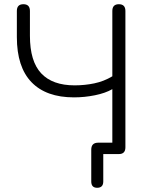

<svg xmlns="http://www.w3.org/2000/svg" viewBox="-20 -731 710 911"><path d="M441 160Q413 160 413 130V-21Q413 -54 446 -54H513V-308Q480 -289 430.5 -279Q381 -269 331 -269Q199 -269 129.5 -341Q60 -413 60 -555V-679Q60 -711 91 -711Q122 -711 122 -679V-561Q122 -440 175.5 -383Q229 -326 334 -326Q382 -326 427.5 -335.5Q473 -345 513 -369V-679Q513 -711 544 -711Q575 -711 575 -679V-32Q575 0 544 0H470V130Q470 160 441 160Z"/></svg>

Font: Nunito Light
Style: Regular
Weight: 300
Designer: Vernon Adams
Foundry: Vernon Adams
Version: Version 3.601; ttfautohint (v1.8.2.53-6de2)